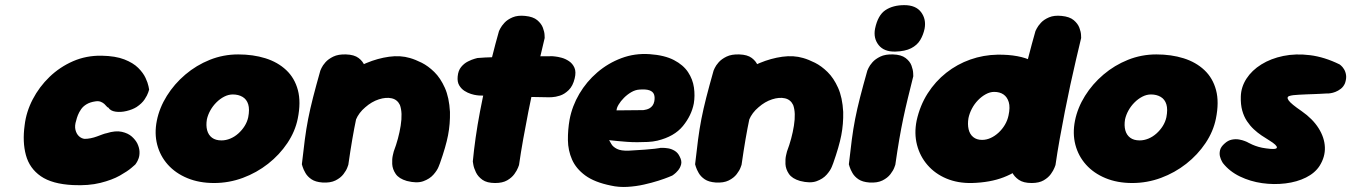

<svg xmlns="http://www.w3.org/2000/svg" viewBox="-20 -712 5264 748"><path d="M264 9Q183 5 139 -25.5Q95 -56 81 -107.5Q67 -159 76 -224Q82 -276 107.5 -325Q133 -374 173 -412.5Q213 -451 264.5 -473.5Q316 -496 376 -495Q430 -494 464.5 -480.5Q499 -467 518.5 -447.5Q538 -428 547 -408.5Q556 -389 558.5 -376Q561 -363 561 -363Q561 -363 557.5 -352Q554 -341 543.5 -325Q533 -309 512 -295Q496 -285 473 -279.5Q450 -274 430 -277Q410 -280 402 -293Q399 -293 395.5 -297.5Q392 -302 386.5 -307Q381 -312 372.5 -315.5Q364 -319 351 -317Q331 -314 317.5 -306Q304 -298 296 -286.5Q288 -275 283.5 -263.5Q279 -252 277 -243Q270 -222 274 -206Q278 -190 288 -181Q298 -172 310 -171Q321 -171 333.5 -173.5Q346 -176 358 -180.5Q370 -185 379.5 -188.5Q389 -192 395 -193Q430 -204 454.5 -198.5Q479 -193 493.5 -180Q508 -167 515 -153Q523 -136 523.5 -121Q524 -106 520 -95Q516 -84 511.5 -77.5Q507 -71 507 -71Q507 -71 492 -58Q477 -45 447 -28Q417 -11 371 0.5Q325 12 264 9Z M814 1Q756 1 710 -18Q664 -37 634 -70.5Q604 -104 592.5 -148Q581 -192 591 -242Q601 -292 630 -338.5Q659 -385 702 -421.5Q745 -458 797.5 -479Q850 -500 908 -500Q966 -500 1014 -485Q1062 -470 1095 -439Q1128 -408 1140.5 -361Q1153 -314 1140 -250Q1130 -200 1099.5 -154.5Q1069 -109 1024.5 -74Q980 -39 926 -19Q872 1 814 1ZM843 -165Q860 -165 877 -172Q894 -179 908.5 -192Q923 -205 933 -221Q943 -237 947 -255Q953 -286 947 -305.5Q941 -325 925 -334.5Q909 -344 887 -344Q870 -344 853.5 -335.5Q837 -327 823 -313Q809 -299 799.5 -282Q790 -265 786 -247Q782 -223 787 -204.5Q792 -186 806 -175.5Q820 -165 843 -165Z M1565 -7Q1534 -16 1521.5 -34.5Q1509 -53 1508 -73Q1507 -93 1510.5 -107.5Q1514 -122 1514 -122Q1533 -172 1541 -222.5Q1549 -273 1538 -303Q1528 -324 1506 -329Q1484 -334 1456 -325Q1428 -316 1403 -294Q1378 -273 1366.5 -245.5Q1355 -218 1349.5 -192Q1344 -166 1339 -150Q1333 -129 1331 -119Q1329 -109 1328 -103Q1327 -97 1323 -86Q1323 -86 1321 -77.5Q1319 -69 1311.5 -57.5Q1304 -46 1288 -37Q1272 -28 1244 -26Q1221 -25 1206.5 -37.5Q1192 -50 1184.5 -62.5Q1177 -75 1177 -75Q1170 -87 1170.5 -99.5Q1171 -112 1175.5 -131.5Q1180 -151 1185 -183Q1187 -223 1190.5 -248Q1194 -273 1201 -291Q1208 -309 1221 -326.5Q1234 -344 1255 -368Q1283 -396 1323 -422Q1363 -448 1407.5 -466.5Q1452 -485 1496 -491Q1540 -497 1577 -486Q1598 -480 1623 -467.5Q1648 -455 1672 -431.5Q1696 -408 1713 -370Q1730 -332 1733 -276Q1734 -229 1725.5 -185Q1717 -141 1694 -76Q1694 -76 1688.5 -62Q1683 -48 1668.5 -31.5Q1654 -15 1629 -6Q1604 3 1565 -7ZM1236 -1Q1209 -3 1193.5 -13.5Q1178 -24 1170 -38Q1162 -52 1159 -62Q1156 -72 1156 -72Q1162 -126 1167.5 -168Q1173 -210 1180.5 -248.5Q1188 -287 1199.5 -332Q1211 -377 1228 -437Q1228 -437 1232.5 -447Q1237 -457 1248 -469.5Q1259 -482 1278.5 -491.5Q1298 -501 1328 -500Q1360 -499 1377 -486Q1394 -473 1400 -456.5Q1406 -440 1406.5 -427.5Q1407 -415 1407 -415Q1395 -367 1385.5 -328Q1376 -289 1368 -251Q1360 -213 1352.5 -169.5Q1345 -126 1337 -70Q1337 -70 1333 -59Q1329 -48 1318 -33.5Q1307 -19 1287 -9Q1267 1 1236 -1Z M1909 1Q1877 1 1859.5 -11.5Q1842 -24 1834 -41Q1826 -58 1824 -70.5Q1822 -83 1822 -83Q1826 -126 1833 -175.5Q1840 -225 1850 -277.5Q1860 -330 1872 -383.5Q1884 -437 1897 -489.5Q1910 -542 1924 -591Q1924 -591 1929 -601Q1934 -611 1945.5 -623.5Q1957 -636 1977 -644.5Q1997 -653 2026 -650Q2057 -647 2073 -633.5Q2089 -620 2095 -604Q2101 -588 2101.5 -576Q2102 -564 2102 -564Q2093 -526 2082 -479.5Q2071 -433 2060 -382Q2049 -331 2038.5 -277.5Q2028 -224 2018.5 -171Q2009 -118 2002 -69Q2002 -69 1998 -58.5Q1994 -48 1984 -34Q1974 -20 1956 -9.5Q1938 1 1909 1ZM2119 -333Q2040 -334 1970.5 -336.5Q1901 -339 1846 -340Q1846 -340 1837 -341Q1828 -342 1815 -346Q1802 -350 1789.5 -358Q1777 -366 1769 -379.5Q1761 -393 1763 -414Q1765 -437 1776.5 -451Q1788 -465 1803 -472.5Q1818 -480 1829 -483Q1840 -486 1840 -486Q1848 -487 1870 -488Q1892 -489 1923.5 -490Q1955 -491 1991 -491.5Q2027 -492 2063.5 -492.5Q2100 -493 2132 -493Q2132 -493 2142.5 -492Q2153 -491 2168 -487Q2183 -483 2197 -473.5Q2211 -464 2218 -448Q2225 -432 2219 -407Q2212 -377 2195.5 -361Q2179 -345 2161.5 -339.5Q2144 -334 2131.5 -333.5Q2119 -333 2119 -333Z M2360 11Q2296 -2 2260 -28.5Q2224 -55 2208.5 -90.5Q2193 -126 2192.5 -166Q2192 -206 2199 -246Q2209 -299 2237 -346.5Q2265 -394 2307 -430Q2349 -466 2401 -485.5Q2453 -505 2511 -501Q2569 -497 2605.5 -478Q2642 -459 2660.5 -431Q2679 -403 2683.5 -371Q2688 -339 2683 -309Q2674 -262 2640.5 -221Q2607 -180 2541 -164Q2524 -160 2504 -159Q2484 -158 2462.5 -158Q2441 -158 2421.5 -159.5Q2402 -161 2386.5 -162.5Q2371 -164 2362 -165Q2353 -166 2353 -166Q2356 -161 2362 -150.5Q2368 -140 2383.5 -132Q2399 -124 2429 -125Q2468 -127 2492.5 -129Q2517 -131 2530.5 -132.5Q2544 -134 2548.5 -135Q2553 -136 2553 -136Q2553 -136 2562 -136Q2571 -136 2583.5 -134Q2596 -132 2608.5 -124.5Q2621 -117 2628 -102Q2637 -85 2633.5 -71.5Q2630 -58 2621.5 -48Q2613 -38 2606 -33Q2599 -28 2599 -28Q2599 -28 2584.5 -22Q2570 -16 2545 -8Q2520 0 2489 7Q2458 14 2424.5 16Q2391 18 2360 11ZM2382 -282 2486 -283Q2486 -283 2489.5 -283.5Q2493 -284 2499 -285.5Q2505 -287 2511 -290.5Q2517 -294 2522 -300.5Q2527 -307 2529 -317Q2532 -333 2528 -344Q2524 -355 2510.5 -360Q2497 -365 2471 -363Q2455 -362 2439.5 -353Q2424 -344 2411 -331Q2398 -318 2390 -304.5Q2382 -291 2382 -282Z M3097 -7Q3066 -16 3053.5 -34.5Q3041 -53 3040 -73Q3039 -93 3042.5 -107.5Q3046 -122 3046 -122Q3065 -172 3073 -222.5Q3081 -273 3070 -303Q3060 -324 3038 -329Q3016 -334 2988 -325Q2960 -316 2935 -294Q2910 -273 2898.5 -245.5Q2887 -218 2881.5 -192Q2876 -166 2871 -150Q2865 -129 2863 -119Q2861 -109 2860 -103Q2859 -97 2855 -86Q2855 -86 2853 -77.5Q2851 -69 2843.5 -57.5Q2836 -46 2820 -37Q2804 -28 2776 -26Q2753 -25 2738.5 -37.5Q2724 -50 2716.5 -62.5Q2709 -75 2709 -75Q2702 -87 2702.5 -99.5Q2703 -112 2707.5 -131.5Q2712 -151 2717 -183Q2719 -223 2722.5 -248Q2726 -273 2733 -291Q2740 -309 2753 -326.5Q2766 -344 2787 -368Q2815 -396 2855 -422Q2895 -448 2939.5 -466.5Q2984 -485 3028 -491Q3072 -497 3109 -486Q3130 -480 3155 -467.5Q3180 -455 3204 -431.5Q3228 -408 3245 -370Q3262 -332 3265 -276Q3266 -229 3257.5 -185Q3249 -141 3226 -76Q3226 -76 3220.5 -62Q3215 -48 3200.5 -31.5Q3186 -15 3161 -6Q3136 3 3097 -7ZM2768 -1Q2741 -3 2725.5 -13.5Q2710 -24 2702 -38Q2694 -52 2691 -62Q2688 -72 2688 -72Q2694 -126 2699.5 -168Q2705 -210 2712.5 -248.5Q2720 -287 2731.5 -332Q2743 -377 2760 -437Q2760 -437 2764.5 -447Q2769 -457 2780 -469.5Q2791 -482 2810.5 -491.5Q2830 -501 2860 -500Q2892 -499 2909 -486Q2926 -473 2932 -456.5Q2938 -440 2938.5 -427.5Q2939 -415 2939 -415Q2927 -367 2917.5 -328Q2908 -289 2900 -251Q2892 -213 2884.5 -169.5Q2877 -126 2869 -70Q2869 -70 2865 -59Q2861 -48 2850 -33.5Q2839 -19 2819 -9Q2799 1 2768 -1Z M3367 -1Q3340 -3 3324.5 -13.5Q3309 -24 3301 -38Q3293 -52 3290 -62Q3287 -72 3287 -72Q3293 -126 3298.5 -168Q3304 -210 3311.5 -248.5Q3319 -287 3330.5 -332Q3342 -377 3359 -437Q3359 -437 3363.5 -447Q3368 -457 3379 -469.5Q3390 -482 3409.5 -491.5Q3429 -501 3459 -500Q3491 -499 3508 -486Q3525 -473 3531 -456.5Q3537 -440 3537.5 -427.5Q3538 -415 3538 -415Q3526 -367 3516.5 -328Q3507 -289 3499 -251Q3491 -213 3483.5 -169.5Q3476 -126 3468 -70Q3468 -70 3464 -59Q3460 -48 3449 -33.5Q3438 -19 3418 -9Q3398 1 3367 -1ZM3468 -511Q3424 -510 3403 -536.5Q3382 -563 3389 -600Q3400 -653 3429.5 -672.5Q3459 -692 3503 -692Q3548 -692 3568.5 -664.5Q3589 -637 3582 -600Q3577 -576 3565 -556Q3553 -536 3529.5 -524Q3506 -512 3468 -511Z M3766 1Q3711 2 3667 -16.5Q3623 -35 3593.5 -69Q3564 -103 3552.5 -147.5Q3541 -192 3551 -242Q3564 -301 3594 -348Q3624 -395 3666.5 -428.5Q3709 -462 3760 -480Q3811 -498 3866 -499Q3952 -500 4003 -473.5Q4054 -447 4071 -391.5Q4088 -336 4071 -250Q4061 -200 4039 -155.5Q4017 -111 3980 -76.5Q3943 -42 3890.5 -21.5Q3838 -1 3766 1ZM3806 -167Q3823 -167 3839.5 -174.5Q3856 -182 3870.5 -195.5Q3885 -209 3895 -226Q3905 -243 3909 -262Q3916 -294 3910 -314Q3904 -334 3889.5 -344Q3875 -354 3853 -354Q3837 -354 3820.5 -345Q3804 -336 3790 -321.5Q3776 -307 3766.5 -289Q3757 -271 3753 -252Q3749 -228 3753.5 -208.5Q3758 -189 3771.5 -178Q3785 -167 3806 -167ZM3999 1Q3967 1 3949 -11.5Q3931 -24 3923 -41Q3915 -58 3913 -70.5Q3911 -83 3911 -83Q3915 -126 3922 -175.5Q3929 -225 3939 -277.5Q3949 -330 3961 -383.5Q3973 -437 3986.5 -489.5Q4000 -542 4014 -591Q4014 -591 4019 -601Q4024 -611 4035.5 -623.5Q4047 -636 4067 -644.5Q4087 -653 4116 -650Q4147 -647 4163 -633.5Q4179 -620 4185 -604Q4191 -588 4191.5 -576Q4192 -564 4192 -564Q4183 -526 4172 -479.5Q4161 -433 4150 -382Q4139 -331 4128.5 -277.5Q4118 -224 4108.5 -171Q4099 -118 4092 -69Q4092 -69 4088 -58.5Q4084 -48 4074 -34Q4064 -20 4046 -9.5Q4028 1 3999 1Z M4391 1Q4333 1 4287 -18Q4241 -37 4211 -70.5Q4181 -104 4169.5 -148Q4158 -192 4168 -242Q4178 -292 4207 -338.5Q4236 -385 4279 -421.5Q4322 -458 4374.5 -479Q4427 -500 4485 -500Q4543 -500 4591 -485Q4639 -470 4672 -439Q4705 -408 4717.5 -361Q4730 -314 4717 -250Q4707 -200 4676.5 -154.5Q4646 -109 4601.5 -74Q4557 -39 4503 -19Q4449 1 4391 1ZM4420 -165Q4437 -165 4454 -172Q4471 -179 4485.5 -192Q4500 -205 4510 -221Q4520 -237 4524 -255Q4530 -286 4524 -305.5Q4518 -325 4502 -334.5Q4486 -344 4464 -344Q4447 -344 4430.5 -335.5Q4414 -327 4400 -313Q4386 -299 4376.5 -282Q4367 -265 4363 -247Q4359 -223 4364 -204.5Q4369 -186 4383 -175.5Q4397 -165 4420 -165Z M4912 -134Q4953 -128 4954.5 -137Q4956 -146 4925 -165Q4910 -174 4894.5 -184.5Q4879 -195 4864.5 -208.5Q4850 -222 4838 -240Q4826 -258 4819.5 -281.5Q4813 -305 4814 -336Q4815 -373 4836 -405.5Q4857 -438 4894 -461Q4931 -484 4979.5 -494Q5028 -504 5084 -497Q5140 -490 5199 -461Q5199 -461 5204.5 -456.5Q5210 -452 5216 -442.5Q5222 -433 5224 -419.5Q5226 -406 5220 -388Q5214 -374 5203.5 -366Q5193 -358 5182.5 -354Q5172 -350 5164.5 -349Q5157 -348 5157 -348Q5157 -348 5153 -348Q5149 -348 5141.5 -347.5Q5134 -347 5124 -346.5Q5114 -346 5101 -345.5Q5088 -345 5072.5 -344.5Q5057 -344 5041 -343Q5015 -342 5003 -338Q4991 -334 5000.5 -320.5Q5010 -307 5051 -279Q5094 -249 5117 -212.5Q5140 -176 5141.5 -138.5Q5143 -101 5121 -66Q5103 -38 5068 -20.5Q5033 -3 4988 2.5Q4943 8 4897 1.5Q4851 -5 4810.5 -24.5Q4770 -44 4744 -77Q4744 -77 4740 -84Q4736 -91 4733 -102Q4730 -113 4733 -126.5Q4736 -140 4751 -153Q4764 -165 4779 -168Q4794 -171 4807.5 -168.5Q4821 -166 4829.5 -162.5Q4838 -159 4838 -159Q4838 -159 4843.5 -156Q4849 -153 4859 -148.5Q4869 -144 4882.5 -140Q4896 -136 4912 -134Z"/></svg>

Font: Sour Gummy Black
Style: Italic
Weight: 900
Italic angle: -11.3°
Designer: Stefie Justprince
Foundry: Eifetstype
Version: Version 1.000